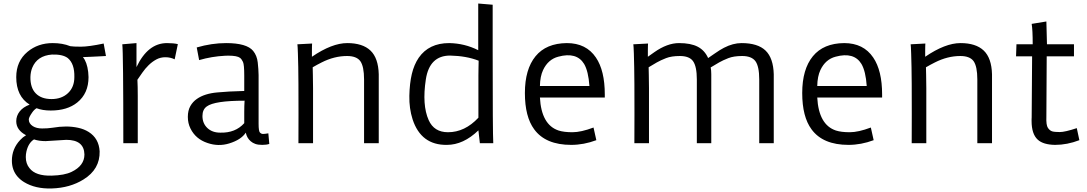

<svg xmlns="http://www.w3.org/2000/svg" viewBox="-20 -818 6211 1097"><path d="M270 -186.5Q223.1 -186.5 189 -199.7Q175.3 -191.9 163.6 -174.8Q144.5 -147.5 144.5 -135.3Q144.5 -112.3 167.5 -97.2Q188.5 -84 220.5 -84Q252.4 -84 277.8 -87.9Q321.3 -95.2 356.9 -95.2Q392.6 -95.2 426.5 -87.9Q460.4 -80.6 486.8 -64Q544.9 -27.3 549.3 46.4Q551.8 148.9 457 207.5Q380.4 255.4 275.9 258.8Q181.6 261.7 117.2 222.2Q95.7 209 79.6 190.4Q47.9 153.3 47.9 100.1Q47.9 32.7 94.7 -17.6Q109.9 -34.2 128.9 -45.4Q72.8 -74.7 72.8 -125.5Q72.8 -156.2 92.5 -181.4Q112.3 -206.5 149.4 -220.2Q72.8 -267.6 72.8 -377.4Q72.8 -468.3 137.2 -522Q196.8 -571.8 281.2 -571.8Q337.4 -571.8 381.3 -554.2Q397.5 -551.3 442.1 -551.3Q486.8 -551.3 572.3 -569.3L585.4 -498Q565.4 -497.1 545.2 -495.8Q524.9 -494.6 501.5 -493.7L453.6 -491.7Q477.1 -463.9 483.9 -406.7Q485.8 -390.6 485.8 -377.4Q485.8 -284.2 421.4 -232.4Q364.3 -186.5 270 -186.5ZM404.8 -377.4Q406.7 -453.6 367.2 -486.3Q337.9 -508.3 276.9 -506.3Q192.4 -500 164.1 -430.7Q154.8 -407.7 153.8 -378.4Q152.8 -316.4 184.6 -284.2Q216.3 -252 274.4 -252Q332.5 -252 368.7 -286.1Q404.8 -320.3 404.8 -377.4ZM240.7 -11.7Q202.6 -11.7 174.3 -21.5Q142.1 -1.5 130.9 47.9Q127.4 63 127.4 79.1Q127.4 117.2 148.4 142.6Q183.1 188 274.9 185.5Q348.6 183.6 388.7 164.1Q462.4 128.9 462.4 64.5Q460.4 -19 358.9 -19Z M765.1 -362.3Q767.1 -325.2 767.1 -268.6V0H684.6Q684.6 -518.1 678.7 -564.9L759.8 -571.8V-434.6Q824.7 -571.8 934.1 -571.8Q971.7 -571.8 996.1 -565.9L978 -479Q954.6 -490.7 925.5 -491Q896.5 -491.2 872.6 -478Q848.6 -464.8 828.9 -445.3Q809.1 -425.8 793.5 -403.3Z M1518.6 4.4Q1502.4 9.8 1478.5 9.8Q1454.6 9.8 1439.2 4.4Q1423.8 -1 1412.6 -10.7Q1390.6 -29.3 1384.3 -60.1Q1357.9 -19.5 1289.6 1.5Q1228 20.5 1165.5 -1Q1098.1 -23.4 1068.4 -83.5Q1053.2 -113.8 1053.2 -150.1Q1053.2 -186.5 1067.4 -211.7Q1081.5 -236.8 1105 -252.9Q1148.9 -283.7 1222.7 -290Q1281.7 -295.9 1375.5 -298.3V-386.2Q1375.5 -448.2 1368.4 -463.9Q1361.3 -479.5 1351.6 -487.3Q1335 -500 1284.2 -500L1265.6 -499.5Q1189.5 -495.6 1117.7 -474.6L1104 -546.9Q1189.5 -571.8 1272 -571.8Q1389.6 -571.8 1426.3 -527.3Q1448.2 -500.5 1452.6 -461.4Q1457 -422.4 1457.5 -389.2V-110.4Q1457.5 -68.8 1465.1 -60.8Q1472.7 -52.7 1482.7 -52.7Q1492.7 -52.7 1513.2 -56.2ZM1375.5 -178.7Q1375.5 -213.4 1377.4 -242.7Q1206.1 -242.7 1161.6 -210Q1136.7 -192.4 1136.7 -155.3Q1136.7 -112.8 1165.5 -85.9Q1193.4 -60.1 1238.3 -60.1Q1324.7 -57.6 1375.5 -114.3Z M1685.1 0 1685.5 -165.5Q1685.5 -376.5 1684.1 -434.6L1682.1 -511.7Q1680.7 -556.6 1679.2 -564.9L1763.2 -569.3Q1762.7 -563.5 1762.5 -554Q1762.2 -544.4 1762.2 -530.3V-493.7Q1876.5 -571.8 1964.1 -571.8Q2051.8 -571.8 2096.7 -529.1Q2141.6 -486.3 2144 -393.6V0H2060.1V-363.8Q2060.1 -438.5 2038.6 -468.8Q2017.1 -498 1962.9 -498Q1890.1 -498 1817.9 -461.4Q1793.5 -449.2 1766.6 -433.6L1767.6 -389.2Q1768.6 -352.1 1768.6 -314V0Z M2713.4 -73.2Q2627.4 9.8 2533.2 9.8Q2385.7 11.7 2337.4 -136.2Q2317.4 -198.7 2318.8 -270.3Q2320.3 -341.8 2333 -395.3Q2345.7 -448.7 2372.6 -488.3Q2430.7 -571.8 2546.4 -571.8Q2634.8 -570.3 2712.4 -531.2V-797.9L2794.9 -791V-533.2Q2794.9 -52.7 2798.3 0H2721.7ZM2714.8 -471.2Q2645 -498.5 2551.8 -500.5Q2434.1 -500.5 2413.1 -364.7Q2390.6 -218.3 2429.2 -131.8Q2460 -62.5 2539.6 -62.5Q2635.7 -62.5 2713.4 -145.5V-385.7Q2713.4 -406.2 2713.9 -427Q2714.4 -447.8 2714.8 -471.2Z M3387.2 -17.1Q3315.4 9.8 3243.7 9.8Q3097.2 9.8 3032.2 -79.1Q2979 -150.9 2979 -286.6Q2979 -422.4 3039.8 -496.6Q3100.6 -570.8 3218.8 -571.8Q3329.1 -571.8 3384.8 -489.3Q3435.5 -414.6 3435.5 -278.3V-260.7H3064.9Q3073.2 -105 3171.4 -72.3Q3201.7 -62.5 3250.7 -62.5Q3299.8 -62.5 3371.1 -89.4ZM3347.7 -326.7Q3341.8 -411.1 3317.4 -452.6Q3274.9 -522.5 3169.9 -494.1Q3111.8 -479 3083 -418Q3065.9 -381.8 3064.9 -326.7Z M3604.5 0 3605 -165.5Q3605 -376.5 3603.5 -434.6L3601.6 -511.7Q3600.1 -556.6 3598.6 -564.9L3682.6 -569.3Q3682.1 -563.5 3681.9 -554Q3681.6 -544.4 3681.6 -530.3V-493.7L3718.8 -520Q3792.5 -571.8 3859.6 -571.8Q3926.8 -571.8 3966.6 -551Q4006.3 -530.3 4025.9 -486.3Q4032.2 -490.2 4063.2 -512Q4094.2 -533.7 4116.2 -544.9Q4168 -571.8 4216.8 -571.8Q4309.6 -571.8 4354 -529.1Q4398.4 -486.3 4400.9 -393.6V0H4317.9V-363.8Q4317.9 -439 4295.9 -468.8Q4273.9 -498 4220.2 -498Q4172.4 -498 4141.4 -485.8Q4110.4 -473.6 4088.9 -461.4L4042 -433.6L4040.5 -432.6Q4043.9 -416.5 4043.9 -393.6V0H3961.4V-363.8Q3961.4 -438.5 3939.5 -468.8Q3918.5 -498 3864.3 -498Q3816.4 -498 3785.4 -485.8Q3754.4 -473.6 3732.9 -461.4L3686 -433.6L3687 -389.2Q3688 -352.1 3688 -314V0Z M4971.7 -17.1Q4899.9 9.8 4828.1 9.8Q4681.6 9.8 4616.7 -79.1Q4563.5 -150.9 4563.5 -286.6Q4563.5 -422.4 4624.3 -496.6Q4685.1 -570.8 4803.2 -571.8Q4913.6 -571.8 4969.2 -489.3Q5020 -414.6 5020 -278.3V-260.7H4649.4Q4657.7 -105 4755.9 -72.3Q4786.1 -62.5 4835.2 -62.5Q4884.3 -62.5 4955.6 -89.4ZM4932.1 -326.7Q4926.3 -411.1 4901.9 -452.6Q4859.4 -522.5 4754.4 -494.1Q4696.3 -479 4667.5 -418Q4650.4 -381.8 4649.4 -326.7Z M5189 0 5189.5 -165.5Q5189.5 -376.5 5188 -434.6L5186 -511.7Q5184.6 -556.6 5183.1 -564.9L5267.1 -569.3Q5266.6 -563.5 5266.4 -554Q5266.1 -544.4 5266.1 -530.3V-493.7Q5380.4 -571.8 5468 -571.8Q5555.7 -571.8 5600.6 -529.1Q5645.5 -486.3 5647.9 -393.6V0H5564V-363.8Q5564 -438.5 5542.5 -468.8Q5521 -498 5466.8 -498Q5394 -498 5321.8 -461.4Q5297.4 -449.2 5270.5 -433.6L5271.5 -389.2Q5272.5 -352.1 5272.5 -314V0Z M6147 -17.1Q6077.1 9.8 6008.3 9.8Q5940.4 8.8 5909.2 -20Q5874 -52.2 5874 -127Q5874 -131.8 5874 -136.7Q5874 -141.6 5874.5 -147L5877 -496.1H5785.2L5787.6 -564.9H5880.4Q5880.4 -646.5 5874.5 -681.6L5958.5 -695.3L5961.9 -564.9H6116.2V-496.1H5960.4L5958.5 -152.3Q5956.5 -103 5967.3 -87.4Q5978 -71.8 5991.5 -67.6Q6004.9 -63.5 6034.9 -63.5Q6064.9 -63.5 6132.3 -85.9Z"/></svg>

Font: Duru Sans
Style: Regular
Weight: 400
Designer: Onur Yazõcõgil
Foundry: Onur Yazõcõgil
Version: Version 1.002